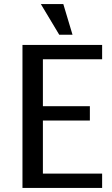

<svg xmlns="http://www.w3.org/2000/svg" viewBox="-20 -920 550 940"><path d="M90 0ZM90 0V-700H480V-630H190V-400H420V-330H190V-70H480V0ZM290 -900 335 -750H270L180 -900Z"/></svg>

Font: Scada
Style: Regular
Weight: 400
Designer: Jovanny Lemonad
Foundry: Jovanny Lemonad
Version: Version 3.005; ttfautohint (v0.91) -l 8 -r 50 -G 200 -x 0 -w